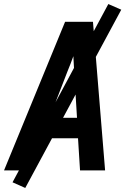

<svg xmlns="http://www.w3.org/2000/svg" viewBox="-26 -843 646 950"><path d="M-6 0 296 -735H434L494 0H370L360 -159H180L118 0ZM355 -260 341 -490Q340 -509 339 -527.5Q338 -546 337 -565Q330 -546 323 -527.5Q316 -509 308 -490L219 -260ZM99 87 36 59 510 -823 574 -795Z"/></svg>

Font: Iosevka SS04 Extended Oblique
Style: Bold
Weight: 700
Width: 7
Italic angle: -9°
Monospace: yes
Designer: Belleve Invis
Foundry: Belleve Invis
Version: Version 19.0.0; ttfautohint (v1.8.4)